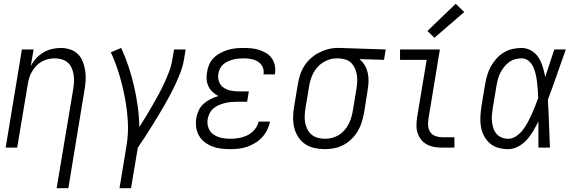

<svg xmlns="http://www.w3.org/2000/svg" viewBox="-20 -782 3040 1017"><path d="M280 215 368 -311Q371 -331 372 -350Q373 -369 370 -387Q367 -405 359.5 -422Q352 -439 339 -450.5Q326 -462 308 -467.5Q290 -473 270 -473Q253 -473 235.5 -469Q218 -465 201.5 -456Q185 -447 172 -433Q159 -419 149.5 -403Q140 -387 135 -370Q130 -353 127 -335L71 0H10L96 -520H158L143 -433Q155 -455 172 -473.5Q189 -492 210.5 -504.5Q232 -517 255.5 -522.5Q279 -528 302 -528Q328 -528 352 -520Q376 -512 393 -495Q410 -478 419 -454.5Q428 -431 431.5 -406Q435 -381 433.5 -355Q432 -329 427 -302L342 215Z M613 215 650 -9Q661 -75 657 -140Q653 -205 641 -267Q629 -329 611 -389Q593 -449 567 -505L622 -528Q644 -480 661 -429Q678 -378 690 -325.5Q702 -273 709.5 -218.5Q717 -164 718 -109Q736 -137 753.5 -166Q771 -195 788 -224.5Q805 -254 821 -283.5Q837 -313 851 -343.5Q865 -374 876.5 -405Q888 -436 893 -468L902 -520H963L955 -468Q950 -437 938.5 -406Q927 -375 913.5 -345Q900 -315 884.5 -285.5Q869 -256 852.5 -227Q836 -198 818.5 -169.5Q801 -141 783.5 -112.5Q766 -84 747.5 -56Q729 -28 710 0L674 215Z M1199 8Q1175 8 1150.5 5Q1126 2 1104 -6.5Q1082 -15 1063.5 -29.5Q1045 -44 1033.5 -64.5Q1022 -85 1019 -109Q1016 -133 1020 -158Q1024 -179 1033.5 -199Q1043 -219 1060 -233.5Q1077 -248 1097 -258Q1117 -268 1137 -273Q1120 -282 1106 -295Q1092 -308 1084 -325Q1076 -342 1074.5 -362Q1073 -382 1077 -402Q1080 -422 1089 -442Q1098 -462 1113.5 -477Q1129 -492 1148.5 -502Q1168 -512 1188 -518Q1208 -524 1228.5 -526Q1249 -528 1269 -528Q1291 -528 1312 -526Q1333 -524 1353 -517.5Q1373 -511 1390.5 -500.5Q1408 -490 1419.5 -473.5Q1431 -457 1435.5 -436.5Q1440 -416 1437 -394Q1436 -393 1436 -391Q1436 -389 1435 -388H1375Q1375 -389 1375 -390Q1375 -391 1376 -391Q1379 -412 1370 -429.5Q1361 -447 1345 -456.5Q1329 -466 1309 -469.5Q1289 -473 1269 -473Q1255 -473 1241.5 -471.5Q1228 -470 1214.5 -466.5Q1201 -463 1187.5 -457Q1174 -451 1163 -441.5Q1152 -432 1145.5 -419Q1139 -406 1137 -393Q1133 -371 1139.5 -351Q1146 -331 1162.5 -319Q1179 -307 1200 -302.5Q1221 -298 1243 -298H1298L1289 -243H1234Q1218 -243 1202.5 -241.5Q1187 -240 1171 -236Q1155 -232 1139.5 -225.5Q1124 -219 1111 -208Q1098 -197 1090.5 -182Q1083 -167 1080 -151Q1076 -127 1084 -105Q1092 -83 1110.5 -70Q1129 -57 1152 -52Q1175 -47 1199 -47Q1222 -47 1245.5 -51Q1269 -55 1290.5 -65.5Q1312 -76 1328.5 -95.5Q1345 -115 1350 -138H1410Q1406 -116 1395.5 -94.5Q1385 -73 1369 -55.5Q1353 -38 1332 -25Q1311 -12 1289 -4.5Q1267 3 1244.5 5.5Q1222 8 1199 8Z M1701 8Q1673 8 1645.5 2Q1618 -4 1596 -19Q1574 -34 1559.5 -56.5Q1545 -79 1538.5 -105.5Q1532 -132 1532.5 -160.5Q1533 -189 1538 -218L1558 -338Q1562 -362 1570 -386.5Q1578 -411 1592 -433Q1606 -455 1626 -473Q1646 -491 1669.5 -503Q1693 -515 1717.5 -521.5Q1742 -528 1767 -528Q1770 -528 1774 -528Q1778 -528 1781 -528L2023 -520L2014 -465L1884 -469Q1901 -455 1912 -436Q1923 -417 1928 -395Q1933 -373 1932 -349.5Q1931 -326 1927 -302L1908 -182Q1903 -158 1895.5 -133.5Q1888 -109 1874.5 -86.5Q1861 -64 1841.5 -45Q1822 -26 1799 -14Q1776 -2 1751 3Q1726 8 1701 8ZM1702 -47Q1720 -47 1738 -51.5Q1756 -56 1772.5 -65.5Q1789 -75 1802.5 -90Q1816 -105 1825 -121.5Q1834 -138 1839.5 -156Q1845 -174 1848 -191L1868 -311Q1871 -330 1872 -348Q1873 -366 1870.5 -383.5Q1868 -401 1861.5 -417Q1855 -433 1843.5 -445.5Q1832 -458 1816 -464.5Q1800 -471 1782 -472L1772 -473Q1770 -473 1767.5 -473Q1765 -473 1763 -473Q1745 -473 1727 -467.5Q1709 -462 1693 -452.5Q1677 -443 1663.5 -428.5Q1650 -414 1641 -397.5Q1632 -381 1626.5 -363.5Q1621 -346 1618 -329L1598 -209Q1595 -189 1594 -169.5Q1593 -150 1596.5 -131.5Q1600 -113 1608.5 -96.5Q1617 -80 1631 -68.5Q1645 -57 1663.5 -52Q1682 -47 1702 -47Z M2322 0Q2301 0 2280.5 -3.5Q2260 -7 2242 -16.5Q2224 -26 2211.5 -41.5Q2199 -57 2192.5 -76Q2186 -95 2186 -116.5Q2186 -138 2189 -159L2240 -465H2099V-520H2310L2249 -150Q2246 -132 2248 -113.5Q2250 -95 2260 -81Q2270 -67 2287 -61Q2304 -55 2322 -55H2387V0ZM2281 -582 2244 -618 2394 -762 2439 -718Z M2672 8Q2645 8 2619.5 1Q2594 -6 2575 -22.5Q2556 -39 2544 -62Q2532 -85 2527.5 -110.5Q2523 -136 2524.5 -163Q2526 -190 2530 -218L2550 -338Q2554 -361 2561 -384.5Q2568 -408 2580 -430Q2592 -452 2609.5 -471.5Q2627 -491 2648.5 -504Q2670 -517 2694.5 -522.5Q2719 -528 2742 -528Q2771 -528 2795 -513.5Q2819 -499 2833 -476.5Q2847 -454 2855 -427.5Q2863 -401 2868 -374Q2880 -411 2892 -447.5Q2904 -484 2916 -520H2977Q2953 -453 2930 -386.5Q2907 -320 2882 -254Q2886 -191 2888 -127Q2890 -63 2893 0H2832Q2832 -34 2832 -68.5Q2832 -103 2832 -138Q2819 -113 2804.5 -88Q2790 -63 2770.5 -41.5Q2751 -20 2725 -6Q2699 8 2672 8ZM2672 -47Q2695 -47 2715.5 -61.5Q2736 -76 2750.5 -95Q2765 -114 2776 -135Q2787 -156 2796.5 -177Q2806 -198 2814.5 -220Q2823 -242 2831 -263Q2830 -285 2828.5 -306Q2827 -327 2824.5 -348Q2822 -369 2817.5 -389Q2813 -409 2804.5 -427.5Q2796 -446 2780 -459.5Q2764 -473 2742 -473Q2725 -473 2707.5 -468Q2690 -463 2675.5 -452Q2661 -441 2649.5 -426.5Q2638 -412 2630 -396Q2622 -380 2617.5 -363Q2613 -346 2610 -329L2590 -209Q2587 -190 2585.5 -172Q2584 -154 2586 -136.5Q2588 -119 2593.5 -102.5Q2599 -86 2610 -73Q2621 -60 2637.5 -53.5Q2654 -47 2672 -47Z"/></svg>

Font: Iosevka SS04 Light Oblique
Style: Regular
Weight: 300
Italic angle: -9°
Monospace: yes
Designer: Belleve Invis
Foundry: Belleve Invis
Version: Version 19.0.0; ttfautohint (v1.8.4)